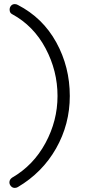

<svg xmlns="http://www.w3.org/2000/svg" viewBox="-20 -727 414 938"><path d="M26 164Q26 150 39 141Q143 81 202 -28Q261 -137 261 -258Q261 -381 202.5 -491Q144 -601 39 -658Q27 -664 27 -680Q27 -691 34 -699Q41 -707 52 -707Q60 -707 67 -703Q189 -640 255 -520Q321 -400 321 -258Q321 -120 254 -2Q187 116 67 187Q60 191 52 191Q41 191 33.5 182.5Q26 174 26 164Z"/></svg>

Font: Quicksand
Style: Regular
Weight: 400
Designer: Andrew Paglinawan
Foundry: Andrew Paglinawan
Version: Version 3.000